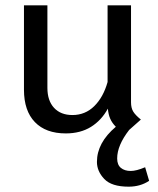

<svg xmlns="http://www.w3.org/2000/svg" viewBox="-20 -490 594 721"><path d="M540 189Q507 211 463 211Q399 211 371.5 182Q344 153 344 118Q344 46 415 -14Q401 -28 394 -44Q387 -60 385 -82Q361 -38 321.5 -13.5Q282 11 227 11Q152 11 111 -31.5Q70 -74 70 -153V-470H158V-160Q158 -112 183 -85Q208 -58 252 -58Q300 -58 334 -91.5Q368 -125 384 -182V-470H472V-106Q472 -85 480 -71.5Q488 -58 509 -41L465 -2Q420 56 420 105Q420 129 434 140.5Q448 152 471 152Q492 152 525 138Z"/></svg>

Font: KoHo Medium
Style: Regular
Weight: 500
Version: Version 1.000; ttfautohint (v1.6)